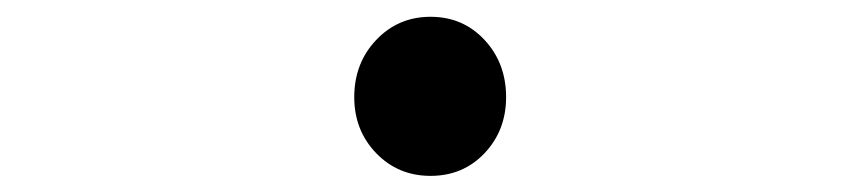

<svg xmlns="http://www.w3.org/2000/svg" viewBox="-20 -488 1040 231"><path d="M406.2 -371.1Q406.2 -412.1 432.6 -439.9Q459 -467.8 498 -467.8Q537.1 -467.8 563 -439.9Q588.9 -412.1 588.9 -371.1Q588.9 -331.1 563 -303.7Q537.1 -276.4 498 -276.4Q459 -276.4 432.6 -303.7Q406.2 -331.1 406.2 -371.1Z"/></svg>

Font: Gen Jyuu Gothic Monospace Bold
Style: Bold
Weight: 700
Designer: [Source Han Sans]
Ryoko NISHIZUKA  (kana & ideographs); Paul D. Hunt (Latin, Greek & Cyrillic); Wenlong ZHANG  (bopomofo
Version: Version 1.002.20150607